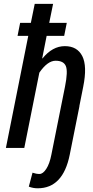

<svg xmlns="http://www.w3.org/2000/svg" viewBox="-20 -782 491 1015"><path d="M419.9 -323.2 399.4 -220.2H399.9L348.6 36.1Q313 213.4 179.2 213.4Q154.8 213.4 132.3 204.6L151.9 130.9Q170.9 137.7 189 137.7Q207 137.7 224.6 110.8Q242.2 84 251.5 36.1L323.7 -324.2Q339.8 -404.3 328.1 -432.6Q316.4 -460.9 273.9 -460.9Q231.4 -460.9 188 -397.9L108.4 0H11.2L129.4 -592.3H72.8L86.4 -661.1H143.1L163.6 -761.7H260.7L240.2 -661.1H333L319.3 -592.3H226.6L203.1 -473.6L204.6 -473.1Q257.3 -538.1 322.8 -538.1Q388.2 -538.1 415 -485.4Q441.9 -432.6 419.9 -323.2Z"/></svg>

Font: RobotoCondensed-Italic
Style: Italic
Weight: 400
Designer: Google
Version: Version 1.200311; 2013